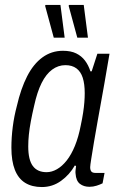

<svg xmlns="http://www.w3.org/2000/svg" viewBox="-20 -743 477 775"><path d="M149 12Q109 12 81.5 -5Q54 -22 40 -57.5Q26 -93 26 -147Q26 -188 31.5 -231Q37 -274 48 -315Q64 -385 89.5 -435Q115 -485 151.5 -511.5Q188 -538 234 -538Q266 -538 287.5 -527.5Q309 -517 323 -498.5Q337 -480 345 -455H350L373 -526H422L401 -404Q396 -377 389 -337Q382 -297 374 -253.5Q366 -210 359.5 -170.5Q353 -131 348.5 -103Q344 -75 344 -68Q344 -57 348.5 -51Q353 -45 366 -45H402L394 -3Q384 2 370 6.5Q356 11 341 11Q318 11 302.5 -1Q287 -13 285 -42Q284 -48 285 -56Q286 -64 287 -73L282 -75Q261 -38 226.5 -13Q192 12 149 12ZM168 -48Q189 -48 210 -60Q231 -72 249.5 -95.5Q268 -119 282.5 -154.5Q297 -190 306 -237Q312 -265 315.5 -288Q319 -311 320.5 -330.5Q322 -350 322 -367Q322 -404 314 -429Q306 -454 288.5 -467Q271 -480 244 -480Q215 -480 190.5 -462Q166 -444 148 -408Q130 -372 118 -317Q110 -283 104.5 -253.5Q99 -224 96.5 -199.5Q94 -175 94 -152Q94 -98 112.5 -73Q131 -48 168 -48ZM292 -591 257 -720 259 -723H318L335 -591ZM197 -591 162 -720 164 -723H224L241 -591Z"/></svg>

Font: Archivo Condensed Light
Style: Italic
Weight: 300
Width: 3
Italic angle: -10°
Designer: Hector Gatti
Foundry: Omnibus-Type
Version: Version 2.001